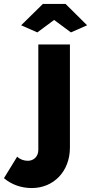

<svg xmlns="http://www.w3.org/2000/svg" viewBox="-139 -750 461 972"><path d="M-32 -622 50 -586 135 -649 220 -586 302 -622 193 -730H78ZM-119 152C-80 185 -31 202 22 202C132 202 215 118 215 -3V-525H55V9C55 42 32 64 2 64C-18 64 -38 57 -52 43Z"/></svg>

Font: FIGSv2-sans-serif ExtraBold
Style: Regular
Weight: 800
Designer: Matt McInerney, Pablo Impallari, Rodrigo Fuenzalida,Mirko Velimirovic
Foundry: Matt McInerney, Pablo Impallari, Rodrigo Fuenzalida
Version: Version 4.021;hotconv 1.0.109;makeotfexe 2.5.65596